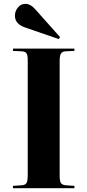

<svg xmlns="http://www.w3.org/2000/svg" viewBox="-20 -984 457 1004"><path d="M287.1 -779.8 109.9 -840.8Q58.1 -858.9 58.1 -901.9Q58.1 -925.8 73.5 -944.8Q88.9 -963.9 113.8 -963.9Q138.7 -963.9 162.1 -938L293.9 -790ZM47.9 0V-12.2L94.2 -15.1Q112.8 -16.6 118.9 -27.3Q125 -38.1 125 -68.8V-670.9Q125 -696.3 118.2 -705.8Q111.3 -715.3 90.8 -715.8L47.9 -717.8V-730H369.1V-717.8L323.2 -715.8Q305.7 -714.8 298.8 -704.1Q292 -693.4 292 -666V-64.9Q292 -36.6 298.8 -26.6Q305.7 -16.6 325.2 -15.1L369.1 -12.2V0Z"/></svg>

Font: Display Regular
Style: Bold
Weight: 700
Designer: Latin by Veronika Burian and Jose Scaglione. Greek by Irene Vlachou. Cyrillic by Vera Evstafieva.
Foundry: TypeTogether
Version: Version 3.002